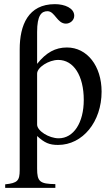

<svg xmlns="http://www.w3.org/2000/svg" viewBox="-20 -689 540 926"><path d="M159 -535C159 -615 180 -635 209 -635C245 -635 255 -575 298 -575C317 -575 338 -590 338 -613C338 -650 292 -669 245 -669C116 -669 75 -568 75 -451V131C75 183 64 194 5 200V217H247V199C172 198 159 187 159 124V-33C195 0 218 10 260 10C379 10 470 -102 470 -247C470 -371 400 -460 303 -460C247 -460 203 -436 159 -381ZM159 -334C159 -364 215 -400 261 -400C335 -400 384 -324 384 -207C384 -97 335 -22 263 -22C216 -22 159 -58 159 -88Z"/></svg>

Font: XITS Math
Style: Regular
Weight: 400
Designer: MicroPress Inc., with final additions and corrections provided by Coen Hoffman, Elsevier (retired)
Version: Version 1.108